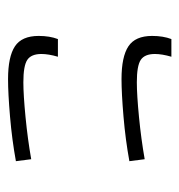

<svg xmlns="http://www.w3.org/2000/svg" viewBox="-4 -538 456 489"><g transform="rotate(90 224.5 -293.0)"><path d="M71 -452Q71 -480 79 -501H124Q117 -477 117 -459Q117 -433 132 -423Q147 -413 189 -413Q221 -413 277.5 -418.5Q334 -424 385 -433L390 -394Q335 -384 276 -379Q217 -374 181 -374Q124 -374 97.5 -391.5Q71 -409 71 -452ZM71 -163Q71 -191 79 -212H124Q117 -188 117 -170Q117 -144 132 -134Q147 -124 189 -124Q221 -124 277.5 -129.5Q334 -135 385 -144L390 -105Q335 -95 276 -90Q217 -85 181 -85Q124 -85 97.5 -102.5Q71 -120 71 -163Z"/></g></svg>

Font: FiraGO ExtraLight
Style: Regular
Weight: 200
Designer: bBox Type
Foundry: bBox Type GmbH
Version: Version 1.001